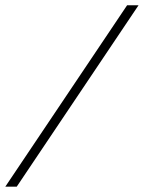

<svg xmlns="http://www.w3.org/2000/svg" viewBox="-142 -702 541 722"><path d="M-79.1 0H-122.1L335.9 -682.1H378.9Z"/></svg>

Font: Dynalight
Style: Regular
Weight: 400
Version: Version 1.000